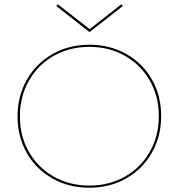

<svg xmlns="http://www.w3.org/2000/svg" viewBox="-20 -872 835 897"><path d="M398 -722 243 -844 250 -852 399 -736 547 -852 554 -844ZM733 -330Q733 -235 689.5 -158.5Q646 -82 569.5 -38.5Q493 5 397 5Q302 5 225.5 -38Q149 -81 105.5 -157Q62 -233 62 -328Q62 -423 105.5 -499.5Q149 -576 225.5 -619.5Q302 -663 398 -663Q493 -663 569.5 -620Q646 -577 689.5 -501Q733 -425 733 -330ZM722 -330Q722 -422 680 -495.5Q638 -569 564 -611Q490 -653 398 -653Q305 -653 231 -611Q157 -569 115 -495Q73 -421 73 -328Q73 -236 115 -162.5Q157 -89 231 -47Q305 -5 397 -5Q490 -5 564 -47Q638 -89 680 -163Q722 -237 722 -330Z"/></svg>

Font: Ysabeau SC Hairline
Style: Regular
Weight: 100
Designer: Christian Thalmann (Catharsis Fonts)
Version: Version 0.003